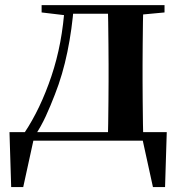

<svg xmlns="http://www.w3.org/2000/svg" viewBox="-20 -556 716 759"><path d="M563.1 0H95.3L115.5 -16.4L71.8 183.5H24.2L17.5 -33.6H639.2L632.5 183.5H584.6L540.5 -17.9ZM405.4 0Q407.2 -25.5 407.7 -67.4Q408.2 -109.4 408.7 -154.7Q409.2 -200 409.2 -234.8V-301.2Q409.2 -335.7 408.7 -381Q408.2 -426.4 407.7 -468.7Q407.2 -511 405.4 -535.7H546.6Q545.6 -511 545.1 -468.7Q544.6 -426.4 544.1 -381Q543.6 -335.7 543.6 -301.2V-234.8Q543.6 -200 544.1 -154.7Q544.6 -109.4 545.1 -67.4Q545.6 -25.5 546.6 0ZM144.5 -506.8V-535.7H246.5V-495.5H239.4ZM480 -495.5V-535.7H630.4V-506.8L510 -495.5ZM76.9 -31.5Q139.7 -125.6 183.2 -254.7Q226.7 -383.7 236.1 -535.7H272.1Q264.9 -440.9 246.4 -350.8Q227.9 -260.8 196.9 -182.2Q180 -138.1 161.2 -97.1Q142.3 -56.1 119.3 -21.6V-8.9ZM246.5 -501.8V-535.7H481.3V-501.8Z"/></svg>

Font: Noto Serif SC
Style: Regular
Weight: 200
Designer: Ryoko NISHIZUKA 西塚涼子 (kana & ideographs); Frank Grießhammer (Latin, Greek & Cyrillic); Wenlong ZHANG 张文龙 (bopomofo); San
Foundry: Adobe
Version: Version 2.001;hotconv 1.1.0;makeotfexe 2.6.0